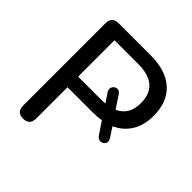

<svg xmlns="http://www.w3.org/2000/svg" viewBox="-186 -855 1012 1012"><g transform="rotate(45 319.5 -349.0)"><path d="M132 7Q84 7 84 -43V-655Q84 -705 133 -705H371Q486 -705 547.5 -649Q609 -593 609 -490Q609 -420 579 -371.5Q549 -323 494 -298L528 -246Q541 -227 532.5 -212.5Q524 -198 507 -196.5Q490 -195 477 -214L432 -281Q403 -276 371 -276H181V-43Q181 7 132 7ZM181 -626V-355H359L383 -356L350 -405Q338 -424 346 -439Q354 -454 370.5 -456Q387 -458 400 -438L444 -371Q514 -402 514 -490Q514 -626 358 -626Z"/></g></svg>

Font: Chiron GoRound TC
Style: Regular
Weight: 400
Designer: Ryoko NISHIZUKA 西塚涼子 (kana, bopomofo & ideographs); Paul D. Hunt (Latin, Greek & Cyrillic); Sandoll Communications 산돌커뮤니
Foundry: Adobe
Version: Version 1.000;hotconv 1.1.1;makeotfexe 2.6.0